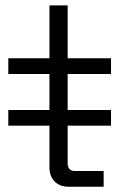

<svg xmlns="http://www.w3.org/2000/svg" viewBox="-20 -708 478 728"><path d="M401 -231.5H11.5V-291H401ZM167.5 -487V-687.5H236.5V-487H401V-427.5H236.5V-89.5Q236.5 -59.5 264.5 -59.5H373V0H240Q207 0 187.2 -19.9Q167.5 -39.8 167.5 -73.5V-427.5H11.5V-487Z"/></svg>

Font: Space Grotesk Variable
Style: Regular
Weight: 400
Designer: Florian Karsten (Space Grotesk), Colophon Foundry (Space Mono)
Foundry: Florian Karsten
Version: Version 1.106